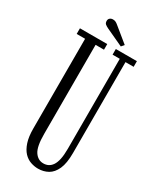

<svg xmlns="http://www.w3.org/2000/svg" viewBox="-211 -884 788 959"><g transform="rotate(30 183.0 -404.5)"><path d="M187 12Q165.5 12 144 4.5Q122.5 -3 105.2 -21.2Q88 -39.5 77.5 -71Q67 -102.5 67 -150V-667.5H18.5V-700H176V-667.5H127.5V-153.5Q127.5 -80.5 146.8 -52.2Q166 -24 197 -24Q212 -24 224.5 -30Q237 -36 246.8 -50Q256.5 -64 261.8 -88.2Q267 -112.5 267 -149V-667.5H225.5V-700H347V-667.5H300V-143Q300 -84 284.8 -50.2Q269.5 -16.5 244 -2.2Q218.5 12 187 12ZM240.5 -723.5 141.5 -769.5Q129 -775.5 122.2 -781.2Q115.5 -787 115.5 -799Q115.5 -809.5 122.5 -815.2Q129.5 -821 140 -821Q149.5 -821 156.2 -817.5Q163 -814 170 -808L254 -739.5Z"/></g></svg>

Font: Imbue Thin 10pt Light
Style: Regular
Weight: 300
Version: Version 1.102